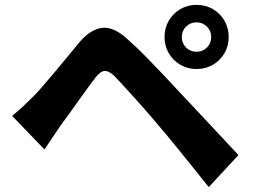

<svg xmlns="http://www.w3.org/2000/svg" viewBox="-20 -768 1040 790"><path d="M728 -616Q728 -590 745.5 -572.5Q763 -555 789 -555Q814 -555 831.5 -572.5Q849 -590 849 -616Q849 -641 831.5 -658.5Q814 -676 789 -676Q763 -676 745.5 -658.5Q728 -641 728 -616ZM657 -616Q657 -653 674.5 -683Q692 -713 722 -730.5Q752 -748 789 -748Q826 -748 856 -730.5Q886 -713 903.5 -683Q921 -653 921 -616Q921 -579 903.5 -549Q886 -519 856 -501.5Q826 -484 789 -484Q752 -484 722 -501.5Q692 -519 674.5 -549Q657 -579 657 -616ZM30 -291Q53 -310 72.5 -328Q92 -346 116 -370Q133 -387 154.5 -412Q176 -437 201.5 -467Q227 -497 253.5 -529.5Q280 -562 306 -593Q352 -648 401 -653.5Q450 -659 510 -602Q546 -570 581 -534Q616 -498 650 -462.5Q684 -427 714 -394Q748 -358 790.5 -312.5Q833 -267 878 -219Q923 -171 961 -130L839 2Q806 -40 769 -85.5Q732 -131 696.5 -175Q661 -219 632 -252Q610 -279 584 -308.5Q558 -338 532.5 -366.5Q507 -395 485.5 -418Q464 -441 452 -454Q428 -477 410.5 -476Q393 -475 373 -449Q359 -431 340.5 -405.5Q322 -380 302 -352Q282 -324 263 -297.5Q244 -271 229 -251Q212 -226 194.5 -200Q177 -174 163 -153Z"/></svg>

Font: Noto Sans TC ExtraBold
Style: Regular
Weight: 800
Designer: Ryoko NISHIZUKA  (kana, bopomofo & ideographs); Paul D. Hunt (Latin, Greek & Cyrillic); Sandoll Communications , Soo-you
Foundry: Adobe
Version: Version 2.004-H2;hotconv 1.0.118;makeotfexe 2.5.65603